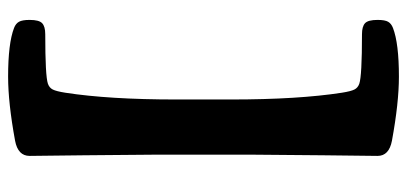

<svg xmlns="http://www.w3.org/2000/svg" viewBox="-276 -526 970 457"><g transform="rotate(-90 208.5 -297.0)"><path d="M69.3 -418.5Q69.3 -456.1 67.9 -581.5Q66.4 -707 66.4 -710.9Q66.4 -738.8 102.5 -745.6Q192.9 -762.2 254.9 -762.2Q334.5 -762.2 371.1 -748Q381.3 -744.1 385.7 -736.3Q390.1 -728.5 390.1 -710.9Q390.1 -688.5 382.3 -681.2Q374.5 -673.8 356 -673.8Q256.8 -673.8 238.3 -667.5Q228.5 -664.1 224.4 -655.8Q220.2 -647.5 216.8 -626Q200.7 -522 200.7 -362.3V-231.4Q200.7 -71.8 216.8 32.2Q220.2 53.7 224.4 62Q228.5 70.3 238.3 73.7Q256.8 80.1 356 80.1Q374.5 80.1 382.3 87.4Q390.1 94.7 390.1 117.2Q390.1 134.8 385.7 142.3Q381.3 149.9 371.1 153.8Q334.5 168 254.9 168Q192.9 168 102.5 151.4Q66.4 144.5 66.4 117.2Q66.4 113.3 67.9 -12.2Q69.3 -137.7 69.3 -175.3Z"/></g></svg>

Font: Cooper*
Style: Bold
Weight: 700
Designer: Owen Earl
Foundry: indestructible type*
Version: Version 0.001